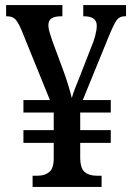

<svg xmlns="http://www.w3.org/2000/svg" viewBox="-20 -734 520 754"><path d="M108 0V-44H128Q156 -44 173.5 -58.5Q191 -73 191 -113V-173H72V-223H191V-292H72V-341H176L64 -617Q51 -647 40 -658.5Q29 -670 8 -670H4V-714H225V-670H220Q195 -670 182.5 -662Q170 -654 170 -634Q170 -622 175 -606Q180 -590 186 -572L225 -467Q237 -435 247 -402.5Q257 -370 262 -349Q266 -364 274.5 -386.5Q283 -409 292 -430L338 -548Q348 -571 354 -594Q360 -617 360 -633Q360 -670 310 -670H307V-714H475V-670H469Q449 -670 438 -654.5Q427 -639 408 -593L305 -341H415V-292H295V-223H415V-173H295V-117Q295 -73 312.5 -58.5Q330 -44 359 -44H379V0Z"/></svg>

Font: Noto Serif Lao Condensed Medium
Style: Regular
Weight: 500
Width: 3
Designer: Monotype Design Team
Foundry: Monotype Imaging Inc.
Version: Version 2.003; ttfautohint (v1.8.4.7-5d5b)